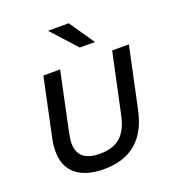

<svg xmlns="http://www.w3.org/2000/svg" viewBox="-130 -806 831 916"><g transform="rotate(-20 285.5 -348.0)"><path d="M102.5 -33.2Q53.2 -73.7 53.2 -149.9Q53.2 -182.1 60.1 -214.8L123 -511.2H208L146 -217.8Q138.2 -180.7 138.2 -161.1Q138.2 -67.9 250 -67.9Q317.4 -67.9 355 -101.6Q392.6 -135.7 407.2 -207L472.2 -511.2H557.1L491.2 -202.1Q447.3 7.8 243.2 7.8Q152.3 7.8 102.5 -33.2ZM216.8 -704.1H321.8L409.2 -577.1H332Z"/></g></svg>

Font: D-DIN Exp
Style: DINExp-Italic
Weight: 400
Width: 7
Italic angle: -12°
Designer: Charles Nix
Foundry: Datto Inc.
Version: Version 1.00